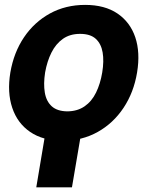

<svg xmlns="http://www.w3.org/2000/svg" viewBox="-20 -573 620 796"><path d="M316.4 -20.5 278.3 203.6H130.4L168 -20.5ZM239.3 10.7Q158.2 10.3 105.2 -25.9Q52.2 -62 30.8 -126Q9.3 -189.9 22.9 -272.5Q37.1 -355.5 79.6 -418.5Q122.1 -481.4 187 -517.1Q252 -552.7 333 -552.7Q414.1 -552.7 466.8 -517.1Q519.5 -481.4 540.8 -418.5Q562 -355.5 548.3 -272.5Q534.7 -189.9 492.2 -126Q449.7 -62 385 -25.9Q320.3 10.3 239.3 10.7ZM259.3 -111.3Q301.3 -111.8 330.8 -132.3Q360.4 -152.8 378.2 -189.2Q396 -225.6 403.8 -272.5Q411.6 -319.8 405.5 -355.7Q399.4 -391.6 377 -412.1Q354.5 -432.6 312 -432.6Q270 -432.6 240.7 -411.9Q211.4 -391.1 193.4 -355.2Q175.3 -319.3 167 -272.5Q159.7 -225.6 165.8 -189.2Q171.9 -152.8 194.6 -132.3Q217.3 -111.8 259.3 -111.3Z"/></svg>

Font: Inter Tight
Style: Bold Italic
Weight: 700
Italic angle: -9.39999°
Designer: Rasmus Andersson
Foundry: rsms
Version: Version 3.004